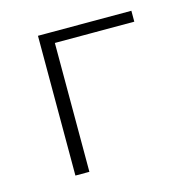

<svg xmlns="http://www.w3.org/2000/svg" viewBox="-71 -477 526 544"><g transform="rotate(-15 192.0 -205.0)"><path d="M86 0V-410H127V0ZM107 -378V-410H360V-378Z"/></g></svg>

Font: Ysabeau Office ExtraLight
Style: Regular
Weight: 250
Designer: Christian Thalmann (Catharsis Fonts)
Version: Version 2.001;gftools[0.9.30]; featfreeze: tnum,lnum,ss02